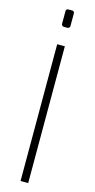

<svg xmlns="http://www.w3.org/2000/svg" viewBox="-140 -958 490 994"><g transform="rotate(15 105.0 -461.0)"><path d="M85 -733H126V0H85ZM82 -842V-909Q82 -922 95 -922H114Q127 -922 127 -909V-842Q127 -836 123 -832.5Q119 -829 114 -829H95Q89 -829 85.5 -833Q82 -837 82 -842Z"/></g></svg>

Font: Exo ExtraLight
Style: Regular
Weight: 275
Designer: Natanael Gama
Foundry: Natanael Gama
Version: Version 1.500; ttfautohint (v1.6)